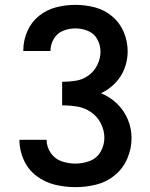

<svg xmlns="http://www.w3.org/2000/svg" viewBox="-20 -763 616 791"><path d="M291 8Q334 8 376.5 -2.5Q419 -13 453 -41Q487 -69 504.5 -110Q522 -151 522 -194Q522 -234 506.5 -271Q491 -308 462 -336Q433 -364 396 -379Q429 -394 454.5 -420.5Q480 -447 493 -481Q506 -515 506 -551Q506 -592 490 -630.5Q474 -669 442.5 -695.5Q411 -722 371.5 -732.5Q332 -743 291 -743Q251 -743 211.5 -733Q172 -723 140.5 -697.5Q109 -672 92.5 -634Q76 -596 76 -556V-553H188V-555Q188 -580 202 -603.5Q216 -627 240.5 -636.5Q265 -646 291 -646Q318 -646 343 -635.5Q368 -625 381 -601Q394 -577 394 -550Q394 -522 381 -495.5Q368 -469 344.5 -452Q321 -435 293 -430.5Q265 -426 236 -426V-329Q267 -329 298 -324Q329 -319 355 -301Q381 -283 395.5 -254.5Q410 -226 410 -195Q410 -165 394.5 -138Q379 -111 350 -100Q321 -89 291 -89Q262 -89 234 -98.5Q206 -108 189 -133Q172 -158 172 -187H60V-186Q60 -144 78 -104Q96 -64 130.5 -38Q165 -12 206.5 -2Q248 8 291 8Z"/></svg>

Font: Iosevka Sparkle Semibold
Style: Regular
Weight: 600
Designer: Belleve Invis
Foundry: Belleve Invis
Version: Version 4.5.0; ttfautohint (v1.8.3)